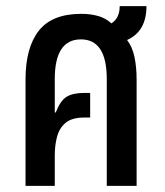

<svg xmlns="http://www.w3.org/2000/svg" viewBox="-20 -604 535 624"><path d="M63 0V-346Q63 -449 106 -504Q149 -559 244 -559Q274 -559 299 -552Q324 -545 342 -528Q355 -536 362 -550Q369 -564 369 -584H456Q456 -502 393 -474Q410 -452 417 -419Q424 -386 424 -345V0H327V-347Q327 -476 243 -476Q158 -476 158 -347V-239L161 -238Q176 -277 196.5 -289.5Q217 -302 254 -302H273V-222H254Q214 -222 193.5 -205Q173 -188 165.5 -160Q158 -132 158 -99V0Z"/></svg>

Font: Noto Sans Thai ExtCond Med
Style: Regular
Weight: 500
Width: 2
Designer: Monotype Design Team
Foundry: Monotype Imaging Inc.
Version: Version 2.002; ttfautohint (v1.8.4.7-5d5b)